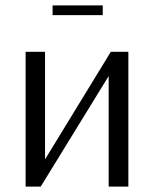

<svg xmlns="http://www.w3.org/2000/svg" viewBox="-20 -692 571 712"><path d="M75 0V-500H147V-101L391 -500H456V0H383V-410L131 0ZM175 -636V-672H361V-636Z"/></svg>

Font: Arsenal SC
Style: Regular
Weight: 400
Designer: Andrij Shevchenko
Foundry: Stairsfor
Version: Version 2.001; ttfautohint (v1.8.4.7-5d5b)